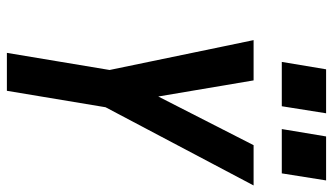

<svg xmlns="http://www.w3.org/2000/svg" viewBox="-230 -762 991 572"><g transform="rotate(90 266.0 -475.5)"><path d="M137 0 188 -306 119 -639 99 -735H219L267 -451L412 -735H532L299 -294L250 0ZM496 -819H364L386 -951H517ZM296 -819H164L186 -951H317Z"/></g></svg>

Font: Iosevka SS04 Oblique
Style: Bold
Weight: 700
Italic angle: -9°
Monospace: yes
Designer: Belleve Invis
Foundry: Belleve Invis
Version: Version 19.0.0; ttfautohint (v1.8.4)